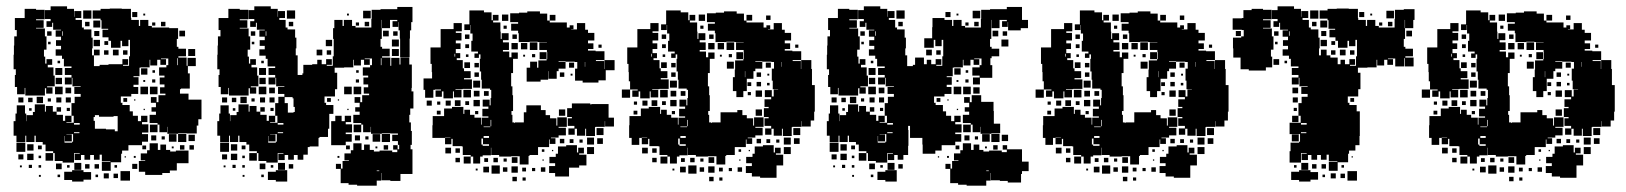

<svg xmlns="http://www.w3.org/2000/svg" viewBox="-20 -557 5140 607"><path d="M60 -107H32V-128H23V-174H29V-198H33V-224H59V-198H63V-174H64V-193H84V-203H90V-227H122V-204H125V-222H147V-204H159V-218H173V-204H159V-194H179V-175H186V-191H206V-171H190V-169H213V-191H206V-231H232H216V-251H235V-260H215V-282H235V-284H209V-311H207V-290H185V-312H206V-320H185V-342H206V-347H182V-371H176V-381H156V-401H173V-412H157V-430H173V-441H156V-461H173V-463H148V-485H145V-472H127V-490H140V-497H122V-525H140V-537H192V-529H214V-504H215V-522H237V-500H219V-494H239V-470H245V-464H269V-438H273V-404H271V-382H277V-352V-348H295V-352H323V-354H367V-370H385V-352H369V-349H388V-379H391V-406V-431H369H386V-411H366V-428H361V-406H331V-428H323V-439H304V-463H322V-466H301V-493H298V-498H273V-524H298V-529H327V-530H365V-529H394V-500H395V-494H419V-475H423V-494H449V-475H460V-470H485H515V-468H543V-434H539V-409H544V-375H570V-349H573V-374H599V-348H574V-325H580V-277H552V-275H549V-261H576V-242H617V-180H607V-160H602V-135H570V-136H543V-134H509V-156H508V-139H484V-163H501H478V-168H453V-194H473V-232H457V-250H475V-234H481V-256H503V-261H486V-281H500V-290H485V-312H500V-318H483V-344H506V-351H512V-372H489V-370H505V-352H487V-368H477V-350H455V-368H453V-344H424V-343H421V-316H402V-313H418V-289H402V-282H417V-260H395V-252H362V-232H367V-225H390V-205H400V-191H416V-174H426V-191H446V-171H429V-164H449V-138H429V-133H448V-109H429V-98H399H386V-81H366V-98V-71H363V-44H330V-17H302V-45H329V-47H302V-68H295V-52H277V-67H265V-52H247V-67H236V-51H216V-71H232V-73H214V-43H178V-48H153V-73H148V-79H124V-100H115V-108H93V-128H89V-108H63V-128H60ZM58 -259H34V-282H27V-320H30V-338H23V-384H24V-413H25V-442H33V-462H27V-500H58V-529H94V-526H121V-496H94V-493H118V-469H94V-467H122V-442H127V-400H119V-378H103H123V-356H127V-370H145V-352H131V-344H149V-318H131H153V-284H129V-281H146V-261H126V-278H122V-255H90H60V-279H58ZM269 -498H243V-524H269ZM414 -503H398V-519H414ZM439 -508H433V-514H439ZM297 -470H275V-492H297ZM263 -474H249V-488H263ZM503 -474H489V-488H503ZM471 -476H461V-486H471ZM565 -442H547V-460H565ZM294 -443H278V-459H294ZM178 -444V-458H176V-444ZM143 -444H129V-458H143ZM296 -411H276V-431H296ZM322 -415H310V-427H322ZM140 -417H132V-425H140ZM568 -379H544V-403H568ZM597 -380H575V-402H597ZM295 -382H277V-400H295ZM355 -382H337V-400H355ZM383 -384H369V-398H383ZM323 -384H309V-398H323ZM542 -351V-373H540V-351ZM170 -357H162V-365H170ZM177 -320H155V-342H177ZM446 -321H426V-341H446ZM470 -327H462V-335H470ZM176 -291H156V-311H176ZM471 -296H461V-306H471ZM439 -298H433V-304H439ZM448 -259H424V-283H448ZM478 -259H454V-283H478ZM178 -259H154V-283H178ZM205 -262H187V-280H205ZM116 -231H96V-251H116ZM204 -233H188V-249H204ZM174 -233H158V-249H174ZM54 -233H38V-249H54ZM83 -234H69V-248H83ZM382 -235H370V-247H382ZM141 -236H131V-246H141ZM408 -239H404V-243H408ZM473 -204H459V-218H473ZM201 -206H191V-216H201ZM80 -207H72V-215H80ZM438 -209H434V-213H438ZM280 -187H276V-175H280V-150H315V-148H343V-142H352V-175V-190H339V-188H293V-193H280ZM214 -163H232V-168H214V-136H231V-139H214ZM478 -139H454V-163H478ZM569 -108H543V-134H569ZM207 -110H185V-127H184V-106H208V-109H211V-133H190V-132H207ZM538 -109H514V-133H538ZM596 -111H576V-131H596ZM474 -113H458V-129H474ZM501 -116H491V-126H501ZM60 -77H32V-105H60ZM493 -4H439V-14H419V-48H439V-50H425V-72H445V-82H453V-104H479V-83H487V-100H505V-83H518V-78H536V-81H576V-41H539V-18H517V-10H493ZM86 -81H66V-101H86ZM563 -84H549V-98H563ZM593 -84H579V-98H593ZM112 -85H100V-97H112ZM442 -85H430V-97H442ZM529 -88H523V-94H529ZM148 -49H124V-73H148ZM86 -51H66V-71H86ZM54 -53H38V-69H54ZM110 -57H102V-65H110ZM409 -58H403V-64H409ZM378 -59H374V-63H378ZM237 -20H215V-42H237ZM175 -22H157V-40H175ZM414 -23H398V-39H414ZM263 -24H249V-38H263ZM293 -24H279V-38H293ZM81 -26H71V-36H81ZM350 -27H342V-35H350ZM110 -27H102V-35H110ZM200 -27H192V-35H200ZM49 -28H43V-34H49ZM244 17H208V12H183V-14H208V-19H244ZM391 14H361V-16H391ZM268 11H244V-13H268ZM324 7H308V-9H324ZM353 6H339V-8H353ZM170 3H162V-5H170ZM290 3H282V-5H290ZM109 2H103V-4H109Z M704 -107H676V-128H667V-174H673V-198H677V-224H703V-198H707V-174H708V-193H728V-203H734V-227H766V-204H769V-222H791V-204H803V-218H817V-204H803V-194H823V-175H830V-191H850V-171H834V-169H857V-191H850V-231H890V-201H908V-203H912V-219H908V-246H905V-250H880V-231H860V-251H879V-260H859V-282H879V-284H853V-311H851V-290H829V-312H850V-320H829V-342H850V-347H826V-371H820V-381H800V-401H817V-412H801V-430H817V-441H800V-461H817V-463H792V-485H789V-472H771V-490H784V-497H766V-525H784V-537H836V-529H858V-504H859V-522H881V-500H863V-494H883V-470H889V-464H913V-438H917V-404H915V-382H921V-352V-320H936V-325H939V-352H967V-354H983V-368H997V-354H1011V-370H1029V-352H1013V-349H1032V-379H1035V-406V-434H1033V-468H1037V-494H1063V-475H1067V-494H1093V-475H1104V-470H1129H1154V-497H1155V-526H1183V-528H1213H1236V-535H1284V-487H1280V-461H1276V-435H1275V-406H1245V-435H1244V-461H1240V-487H1239V-472H1221V-490H1236V-494H1213V-468H1187V-434H1183V-409H1188V-375H1214V-349H1217V-374H1243V-353H1246V-375H1274V-353H1282V-309V-279H1281V-268H1287V-214H1277V-194H1274V-170H1279V-143H1282V-99H1278V-85H1284V-55V-7H1246V15H1214V13H1186V-10H1185V14H1171V30H1109V27H1082V22H1057V-23H1042V-39H1058V-24H1063V-48H1083V-50H1069V-72H1089V-82H1097V-104H1123V-83H1131V-100H1149V-83H1162V-78H1180V-81H1220V-76H1236V-84H1223V-98H1237V-85H1242V-99H1238V-111H1220V-131H1238V-135H1214V-136H1187V-134H1153V-156H1152V-139H1128V-163H1145H1122V-168H1097V-194H1117V-232H1101V-250H1119V-234H1125V-256H1147V-261H1130V-281H1144V-290H1129V-312H1144V-318H1127V-344H1150V-351H1156V-372H1133V-370H1149V-352H1131V-368H1121V-350H1099V-368H1097V-344H1068V-343H1038V-327H1046V-275H1039V-252H1006V-232H1011V-225H1034V-197H1021V-150H1017V-124H990V-121H987V-94H959V-92H953V-68H939V-52H921V-67H909V-52H891V-67H880V-51H860V-71H876V-73H858V-43H822V-48H797V-73H792V-79H768V-100H759V-108H737V-128H733V-108H707V-128H704ZM702 -259H678V-282H671V-320H674V-338H667V-384H668V-413H669V-442H677V-462H671V-500H702V-529H738V-526H765V-496H738V-493H762V-469H738V-467H766V-442H771V-400H763V-378H747H767V-356H771V-370H789V-352H775V-344H793V-318H775H797V-284H773V-281H790V-261H770V-278H766V-255H734H704V-279H702ZM913 -498H887V-524H913ZM1152 -499H1128V-523H1152ZM1083 -508H1077V-514H1083ZM1187 -468V-494H1186V-468ZM907 -474H893V-488H907ZM1147 -474H1133V-488H1147ZM1115 -476H1105V-486H1115ZM1209 -442H1191V-460H1209ZM822 -444V-458H820V-444ZM787 -444H773V-458H787ZM1237 -444H1223V-458H1237ZM1241 -410H1219V-432H1241ZM1030 -411H1010V-431H1030ZM784 -417H776V-425H784ZM1275 -376H1245V-406H1275ZM1212 -379H1188V-403H1212ZM1241 -380H1219V-402H1241ZM999 -382H981V-400H999ZM1027 -384H1013V-398H1027ZM1186 -351V-373H1184V-351ZM814 -357H806V-365H814ZM821 -320H799V-342H821ZM1114 -327H1106V-335H1114ZM820 -291H800V-311H820ZM1115 -296H1105V-306H1115ZM1092 -259H1068V-283H1092ZM1122 -259H1098V-283H1122ZM822 -259H798V-283H822ZM849 -262H831V-280H849ZM760 -231H740V-251H760ZM848 -233H832V-249H848ZM818 -233H802V-249H818ZM698 -233H682V-249H698ZM727 -234H713V-248H727ZM1026 -235H1014V-247H1026ZM785 -236H775V-246H785ZM1052 -239H1048V-243H1052ZM1117 -204H1103V-218H1117ZM845 -206H835V-216H845ZM724 -207H716V-215H724ZM1082 -209H1078V-213H1082ZM1073 -98H1027V-128V-174H1040V-191H1060V-174H1070V-191H1090V-171H1073V-164H1093V-138H1073V-133H1092V-109H1073ZM858 -163H876V-168H858V-136H875V-139H858ZM1122 -139H1098V-163H1122ZM1213 -108H1187V-134H1213ZM851 -110H829V-127H828V-106H852V-109H855V-133H834V-132H851ZM1182 -109H1158V-133H1182ZM1118 -113H1102V-129H1118ZM1145 -116H1135V-126H1145ZM704 -77H676V-105H704ZM730 -81H710V-101H730ZM1207 -84H1193V-98H1207ZM756 -85H744V-97H756ZM1086 -85H1074V-97H1086ZM1173 -88H1167V-94H1173ZM792 -49H768V-73H792ZM730 -51H710V-71H730ZM698 -53H682V-69H698ZM754 -57H746V-65H754ZM1053 -58H1047V-64H1053ZM881 -20H859V-42H881ZM819 -22H801V-40H819ZM907 -24H893V-38H907ZM725 -26H715V-36H725ZM754 -27H746V-35H754ZM844 -27H836V-35H844ZM693 -28H687V-34H693ZM888 17H852V12H827V-14H852V-19H888ZM1171 -16H1179V-18H1171ZM814 3H806V-5H814ZM753 2H747V-4H753Z M1407 -101H1387V-121H1404V-122H1387V-121H1347V-161H1348V-190H1384V-214H1409V-219H1445V-197H1448V-210H1466V-194H1480V-185H1501V-163H1503V-185H1524V-189H1505V-213H1524V-220H1506V-242H1528V-224H1531V-247H1552H1533V-273H1529V-277H1503V-305H1501V-331H1497V-371H1499V-385H1494V-374H1480V-388H1491V-394H1470V-428H1491H1474V-451H1467V-478H1466V-462H1448V-480H1464V-524H1510V-518H1534V-493H1538V-510H1556V-492H1539V-486H1562V-457H1563V-434H1566V-452H1588V-430H1570V-423H1589V-399H1570V-394H1590V-376H1597V-391H1617V-371H1602V-326H1596V-310V-284H1600V-256H1602V-206H1597V-194H1600V-170H1606V-168H1608V-170H1636V-202H1644V-224H1690V-209H1705V-193H1719V-183H1739V-160H1742V-186H1772V-156H1746V-153H1769V-129H1746V-122H1722V-120H1736V-102H1718V-116H1716V-92H1686H1681V-67H1654V-64H1651V-37H1623V-63H1596V-62H1558V-67H1533V-90H1532V-66H1506V-62H1468V-67H1443V-94H1440V-95H1411V-118H1407ZM1689 -299H1645V-343H1656V-362H1678V-343H1682V-366H1708V-370H1710V-393H1709V-399H1685V-423H1709V-424H1680V-425H1654V-424H1620V-452H1618V-460H1596V-482H1618V-487H1593V-515H1621V-517H1647V-521H1687V-514H1710V-492H1718V-510H1736V-492H1718V-486H1742V-470V-486H1772V-470H1781V-477H1793V-465H1786V-464H1804V-484H1830V-463H1839V-453H1859V-429H1839V-420H1856V-402H1839V-397H1863V-395H1891V-367H1864V-364H1890V-339H1891V-367H1923V-335H1895V-303H1872V-296H1822V-302H1798V-340H1805V-361H1797V-362H1768V-364H1746V-362H1768V-340H1746V-332H1740V-308H1714V-332H1713V-305H1689ZM1587 -491H1567V-511H1587ZM1350 -248H1324V-273H1319V-309H1346V-329H1345V-355H1341V-407H1373V-417V-465H1414V-484H1440V-458H1421V-453H1439V-429H1421V-420H1436V-402H1421V-389H1435V-373H1424V-367H1443V-341H1447V-332H1468V-310H1447V-306H1472V-276H1443V-275H1420V-273H1439V-249H1415V-268H1412V-246H1382V-268H1377V-251H1357V-271H1374V-274H1355V-273H1350ZM1582 -466H1572V-476H1582ZM1614 -434H1600V-448H1614ZM1464 -434H1450V-448H1464ZM1679 -399H1655V-423H1679ZM1647 -401H1627V-421H1647ZM1617 -401H1597V-421H1617ZM1463 -405H1451V-417H1463ZM1882 -406H1872V-416H1882ZM1708 -370H1686V-392H1708ZM1419 -378V-387H1417V-378ZM1672 -376H1662V-386H1672ZM1461 -377H1453V-385H1461ZM1640 -378H1634V-384H1640ZM1830 -346V-361H1829V-346ZM1466 -342H1448V-360H1466ZM1795 -343H1779V-359H1795ZM1494 -344H1480V-358H1494ZM1764 -314H1750V-328H1764ZM1494 -314H1480V-328H1494ZM1790 -318H1784V-324H1790ZM1498 -280H1476V-302H1498ZM1469 -249H1445V-273H1469ZM1496 -252H1478V-270H1496ZM1525 -254H1510V-269H1525ZM1497 -221H1477V-241H1497ZM1436 -222H1418V-240H1436ZM1345 -223H1329V-239H1345ZM1405 -223H1389V-239H1405ZM1463 -225H1451V-237H1463ZM1372 -226H1362V-236H1372ZM1797 -131H1777V-151H1796V-159H1775V-183H1788V-187H1773V-215H1788V-230H1846V-227H1850V-228H1904V-185H1921V-157H1893V-174H1892V-156H1863V-155H1861V-127H1833V-150H1830V-128H1804V-150H1797ZM1767 -191H1747V-211H1767ZM1373 -195H1361V-207H1373ZM1492 -196H1482V-206H1492ZM1533 -158V-178H1531V-158ZM1509 -155H1530V-157H1509ZM1888 -130H1866V-152H1888ZM1509 -121H1526V-127H1509ZM1858 -100H1836V-122H1858ZM1886 -102H1868V-120H1886ZM1506 -100V-96H1526V-101H1507V-119H1502V-100ZM1764 -104H1750V-118H1764ZM1793 -105H1781V-117H1793ZM1822 -106H1812V-116H1822ZM1779 1H1735V-10H1716V-32H1735V-41H1717V-61H1737V-43V-71H1744V-94H1770V-75V-98H1804V-75H1808V-90H1826V-72H1811V-68H1834V-34H1811V-27H1779ZM1858 -70H1836V-92H1858ZM1406 -72H1388V-90H1406ZM1434 -74H1420V-88H1434ZM1701 -77H1693V-85H1701ZM1729 -79H1725V-83H1729ZM1498 -40H1476V-62H1498ZM1468 -40H1446V-62H1468ZM1616 -42H1598V-60H1616ZM1554 -44H1540V-58H1554ZM1434 -44H1420V-58H1434ZM1523 -45H1511V-57H1523ZM1582 -46H1572V-56H1582ZM1699 -49H1695V-53H1699ZM1560 -8H1534V-34H1560ZM1617 -11H1597V-31H1617ZM1526 -12H1508V-30H1526ZM1584 -14H1570V-28H1584ZM1704 -14H1690V-28H1704ZM1643 -15H1631V-27H1643ZM1672 -16H1662V-26H1672ZM1490 -18H1484V-24H1490ZM1614 16H1600V2H1614ZM1642 14H1632V4H1642Z M2001 -99H1977V-121H1969V-161H1970V-190H2006V-214H2031V-219H2067V-197H2070V-210H2088V-194H2102V-185H2123V-163H2125V-185H2146V-189H2127V-213H2146V-220H2128V-242H2150V-224H2153V-247H2174H2155V-273H2151V-277H2125V-305H2123V-331H2119V-371H2121V-385H2116V-374H2102V-388H2113V-394H2092V-428H2113H2096V-451H2089V-478H2088V-462H2070V-480H2086V-524H2132V-518H2156V-493H2160V-510H2178V-492H2161V-486H2184V-457H2185V-434H2188V-452H2210V-430H2192V-423H2211V-399H2192V-394H2212V-376H2219V-391H2239V-371H2224V-326H2218V-310V-284H2222V-256H2224V-206H2219V-194H2222V-170H2228V-168H2230V-170H2258V-202H2311V-209H2327V-193H2341V-183H2361V-160H2364V-186H2394V-156H2368V-153H2391V-129H2368V-122H2344V-120H2358V-102H2340V-116H2338V-92H2308H2303V-67H2276V-64H2273V-37H2245V-63H2218V-62H2180V-67H2155V-90H2154V-66H2128V-62H2090V-67H2065V-94H2062V-95H2033V-118H2029V-101H2009V-121H2026V-122H2009V-121H2001ZM2330 -250H2308V-269H2297V-313H2303V-337H2304V-366H2330V-370H2332V-393H2331V-399H2307V-423H2331V-424H2302V-425H2276V-424H2242V-452H2240V-460H2218V-482H2240V-487H2215V-515H2243V-517H2269V-521H2309V-514H2332V-492H2340V-510H2358V-492H2340V-486H2364V-470V-486H2394V-470H2403V-477H2415V-465H2408V-464H2426V-484H2452V-463H2461V-453H2481V-429H2461V-420H2478V-402H2461V-397H2485V-395H2513V-367H2486V-364H2512V-339H2513V-367H2545V-339H2547V-309V-288H2556V-234V-204H2554V-176H2543V-157H2515V-174H2514V-156H2485V-155H2483V-127H2455V-150H2452V-128H2426V-150H2419V-131H2399V-151H2418V-159H2397V-183H2410V-187H2395V-215H2410V-219H2397V-243H2418V-250H2398V-272H2420V-252H2426V-274H2440V-275H2423V-302H2420V-340H2427V-361H2419V-362H2390V-364H2368V-362H2390V-340H2368V-332H2362V-308H2341V-269H2330ZM2209 -491H2189V-511H2209ZM2416 -494H2402V-508H2416ZM1999 -251H1979V-271H1996V-274H1972V-300H1968V-329H1967V-355H1963V-407H1995V-417V-465H2036V-484H2062V-458H2043V-453H2061V-429H2043V-420H2058V-402H2043V-389H2057V-373H2046V-367H2065V-341H2069V-332H2090V-310H2069V-306H2094V-276H2065V-275H2042V-273H2061V-249H2037V-268H2034V-246H2004V-268H1999ZM2204 -466H2194V-476H2204ZM2236 -434H2222V-448H2236ZM2086 -434H2072V-448H2086ZM2301 -399H2277V-423H2301ZM2269 -401H2249V-421H2269ZM2239 -401H2219V-421H2239ZM2085 -405H2073V-417H2085ZM2504 -406H2494V-416H2504ZM2330 -370H2308V-392H2330ZM2041 -378V-387H2039V-378ZM2294 -376H2284V-386H2294ZM2083 -377H2075V-385H2083ZM2262 -378H2256V-384H2262ZM2300 -340H2278V-362H2300ZM2452 -346V-361H2451V-346ZM2088 -342H2070V-360H2088ZM2417 -343H2401V-359H2417ZM2116 -344H2102V-358H2116ZM2336 -313V-332H2335V-313ZM2386 -314H2372V-328H2386ZM2116 -314H2102V-328H2116ZM2412 -318H2406V-324H2412ZM2120 -280H2098V-302H2120ZM2386 -284H2372V-298H2386ZM2355 -285H2343V-297H2355ZM2413 -287H2405V-295H2413ZM1972 -248H1946V-274H1972ZM2091 -249H2067V-273H2091ZM2389 -251H2369V-271H2389ZM2118 -252H2100V-270H2118ZM2147 -254H2132V-269H2147ZM2354 -256H2344V-266H2354ZM2119 -221H2099V-241H2119ZM2058 -222H2040V-240H2058ZM2027 -223H2011V-239H2027ZM2085 -225H2073V-237H2085ZM1994 -226H1984V-236H1994ZM2389 -191H2369V-211H2389ZM1995 -195H1983V-207H1995ZM2114 -196H2104V-206H2114ZM2155 -158V-178H2153V-158ZM2131 -155H2152V-157H2131ZM2510 -130H2488V-152H2510ZM2131 -121H2148V-127H2131ZM2480 -100H2458V-122H2480ZM2508 -102H2490V-120H2508ZM2128 -100V-96H2148V-101H2129V-119H2124V-100ZM2386 -104H2372V-118H2386ZM2415 -105H2403V-117H2415ZM2444 -106H2434V-116H2444ZM2435 5H2383V1H2357V-10H2338V-32H2357V-41H2339V-61H2359V-43V-71H2366V-94H2392V-75V-98H2426V-75H2430V-90H2448V-72H2433V-68H2456V-34H2435ZM2480 -70H2458V-92H2480ZM2028 -72H2010V-90H2028ZM2056 -74H2042V-88H2056ZM2323 -77H2315V-85H2323ZM2351 -79H2347V-83H2351ZM2120 -40H2098V-62H2120ZM2090 -40H2068V-62H2090ZM2238 -42H2220V-60H2238ZM2176 -44H2162V-58H2176ZM2056 -44H2042V-58H2056ZM2145 -45H2133V-57H2145ZM2204 -46H2194V-56H2204ZM2321 -49H2317V-53H2321ZM2182 -8H2156V-34H2182ZM2239 -11H2219V-31H2239ZM2148 -12H2130V-30H2148ZM2206 -14H2192V-28H2206ZM2326 -14H2312V-28H2326ZM2265 -15H2253V-27H2265ZM2294 -16H2284V-26H2294ZM2112 -18H2106V-24H2112ZM2236 16H2222V2H2236ZM2264 14H2254V4H2264Z M2631 -107H2603V-128H2594V-174H2600V-198H2604V-224H2630V-198H2634V-174H2635V-193H2655V-203H2661V-227H2693V-204H2696V-222H2718V-204H2730V-218H2744V-204H2730V-194H2750V-175H2757V-191H2777V-171H2761V-169H2784V-191H2777V-231H2803H2787V-251H2806V-260H2786V-282H2806V-284H2780V-311H2778V-290H2756V-312H2777V-320H2756V-342H2777V-347H2753V-371H2747V-381H2727V-401H2744V-412H2728V-430H2744V-441H2727V-461H2744V-463H2719V-485H2716V-472H2698V-490H2711V-497H2693V-525H2711V-537H2763V-529H2785V-504H2786V-522H2808V-500H2790V-494H2810V-470H2816V-464H2840V-438H2844V-404H2842V-382H2848V-352V-348H2866V-352H2873V-375H2901V-354H2910V-368H2924V-354H2938V-370H2956V-352H2940V-349H2959V-379H2962V-406V-431H2932V-406H2902V-436H2927V-471H2928V-500H2966V-494H2990V-475H2994V-494H3020V-475H3031V-470H3056H3081V-497H3082V-526H3110V-528H3140H3163V-535H3211V-494H3230V-468H3207V-461H3167V-487H3166V-472H3148V-490H3163V-494H3140V-468H3114V-434H3110V-409H3115V-373H3111V-351H3117V-311H3078V-290H3056V-312H3077V-318H3054V-344H3077V-351H3083V-372H3060V-370H3076V-352H3058V-368H3048V-350H3026V-368H3024V-344H2995V-343H2992V-316H2973V-313H2989V-289H2973V-282H2988V-260H2966V-252H2933V-232H2938V-225H2961V-205H2971V-191H2987V-174H2997V-191H3017V-171H3000V-164H3020V-138H3000V-133H3019V-109H3000V-98H2970H2957V-81H2937V-98V-71H2897V-100H2896V-121H2857V-159H2851V-146H2852V-96H2851V-67H2836V-52H2818V-67H2807V-51H2787V-71H2803V-73H2785V-43H2749V-48H2724V-73H2719V-79H2695V-100H2686V-108H2664V-128H2660V-108H2634V-128H2631ZM2629 -259H2605V-282H2598V-320H2601V-338H2594V-384H2595V-413H2596V-442H2604V-462H2598V-500H2629V-529H2665V-526H2692V-496H2665V-493H2689V-469H2665V-467H2693V-442H2698V-400H2690V-378H2674H2694V-356H2698V-370H2716V-352H2702V-344H2720V-318H2702H2724V-284H2700V-281H2717V-261H2697V-278H2693V-255H2661H2631V-279H2629ZM2840 -498H2814V-524H2840ZM3079 -499H3055V-523H3079ZM2985 -503H2969V-519H2985ZM3010 -508H3004V-514H3010ZM3114 -468V-494H3113V-468ZM2834 -474H2820V-488H2834ZM3074 -474H3060V-488H3074ZM3042 -476H3032V-486H3042ZM3136 -442H3118V-460H3136ZM2749 -444V-458H2747V-444ZM2714 -444H2700V-458H2714ZM3164 -444H3150V-458H3164ZM3168 -410H3146V-432H3168ZM2957 -411H2937V-431H2957ZM2711 -417H2703V-425H2711ZM3139 -379H3115V-403H3139ZM2926 -382H2908V-400H2926ZM2954 -384H2940V-398H2954ZM2741 -357H2733V-365H2741ZM2748 -320H2726V-342H2748ZM3017 -321H2997V-341H3017ZM3041 -327H3033V-335H3041ZM2747 -291H2727V-311H2747ZM3042 -296H3032V-306H3042ZM3010 -298H3004V-304H3010ZM3019 -259H2995V-283H3019ZM3049 -259H3025V-283H3049ZM2749 -259H2725V-283H2749ZM3077 -261H3057V-281H3077ZM2776 -262H2758V-280H2776ZM3079 -139H3055V-163H3072H3049V-168H3024V-194H3044V-232H3028V-250H3046V-234H3052V-256H3082V-235H3121V-206H3122V-166H3142V-136H3114V-134H3080V-156H3079ZM2687 -231H2667V-251H2687ZM2775 -233H2759V-249H2775ZM2745 -233H2729V-249H2745ZM2625 -233H2609V-249H2625ZM2654 -234H2640V-248H2654ZM2953 -235H2941V-247H2953ZM2712 -236H2702V-246H2712ZM2979 -239H2975V-243H2979ZM3044 -204H3030V-218H3044ZM2772 -206H2762V-216H2772ZM2651 -207H2643V-215H2651ZM3009 -209H3005V-213H3009ZM2785 -163H2803V-168H2785V-136H2802V-139H2785ZM3049 -139H3025V-163H3049ZM3140 -108H3114V-134H3140ZM2778 -110H2756V-127H2755V-106H2779V-109H2782V-133H2761V-132H2778ZM3109 -109H3085V-133H3109ZM3167 -111H3147V-131H3167ZM3045 -113H3029V-129H3045ZM3072 -116H3062V-126H3072ZM2631 -77H2603V-105H2631ZM3098 30H3036V27H3009V22H2984V-23H2969V-39H2985V-24H2990V-48H3010V-50H2996V-72H3016V-82H3024V-104H3050V-83H3058V-100H3076V-83H3089V-78H3107V-81H3147V-76H3163V-84H3150V-98H3164V-85H3211V-55V-46H3232V-16H3211V-7H3208V20H3166V15H3141V13H3113V-10H3112V14H3098ZM2657 -81H2637V-101H2657ZM3134 -84H3120V-98H3134ZM2683 -85H2671V-97H2683ZM3013 -85H3001V-97H3013ZM3100 -88H3094V-94H3100ZM2719 -49H2695V-73H2719ZM2657 -51H2637V-71H2657ZM2625 -53H2609V-69H2625ZM2681 -57H2673V-65H2681ZM2980 -58H2974V-64H2980ZM2949 -59H2945V-63H2949ZM2808 -20H2786V-42H2808ZM2746 -22H2728V-40H2746ZM2834 -24H2820V-38H2834ZM2652 -26H2642V-36H2652ZM2681 -27H2673V-35H2681ZM2771 -27H2763V-35H2771ZM2620 -28H2614V-34H2620ZM2815 17H2779V12H2754V-14H2779V-19H2815ZM3098 -16H3106V-18H3098ZM2741 3H2733V-5H2741ZM2680 2H2674V-4H2680Z M3309 -99H3285V-121H3277V-161H3278V-190H3314V-214H3339V-219H3375V-197H3378V-210H3396V-194H3410V-185H3431V-163H3433V-185H3454V-189H3435V-213H3454V-220H3436V-242H3458V-224H3461V-247H3482H3463V-273H3459V-277H3433V-305H3431V-331H3427V-371H3429V-385H3424V-374H3410V-388H3421V-394H3400V-428H3421H3404V-451H3397V-478H3396V-462H3378V-480H3394V-524H3440V-518H3464V-493H3468V-510H3486V-492H3469V-486H3492V-457H3493V-434H3496V-452H3518V-430H3500V-423H3519V-399H3500V-394H3520V-376H3527V-391H3547V-371H3532V-326H3526V-310V-284H3530V-256H3532V-206H3527V-194H3530V-170H3536V-168H3538V-170H3566V-202H3619V-209H3635V-193H3649V-183H3669V-160H3672V-186H3702V-156H3676V-153H3699V-129H3676V-122H3652V-120H3666V-102H3648V-116H3646V-92H3616H3611V-67H3584V-64H3581V-37H3553V-63H3526V-62H3488V-67H3463V-90H3462V-66H3436V-62H3398V-67H3373V-94H3370V-95H3341V-118H3337V-101H3317V-121H3334V-122H3317V-121H3309ZM3638 -250H3616V-269H3605V-313H3611V-337H3612V-366H3638V-370H3640V-393H3639V-399H3615V-423H3639V-424H3610V-425H3584V-424H3550V-452H3548V-460H3526V-482H3548V-487H3523V-515H3551V-517H3577V-521H3617V-514H3640V-492H3648V-510H3666V-492H3648V-486H3672V-470V-486H3702V-470H3711V-477H3723V-465H3716V-464H3734V-484H3760V-463H3769V-453H3789V-429H3769V-420H3786V-402H3769V-397H3793V-395H3821V-367H3794V-364H3820V-339H3821V-367H3853V-339H3855V-309V-288H3864V-234V-204H3862V-176H3851V-157H3823V-174H3822V-156H3793V-155H3791V-127H3763V-150H3760V-128H3734V-150H3727V-131H3707V-151H3726V-159H3705V-183H3718V-187H3703V-215H3718V-219H3705V-243H3726V-250H3706V-272H3728V-252H3734V-274H3748V-275H3731V-302H3728V-340H3735V-361H3727V-362H3698V-364H3676V-362H3698V-340H3676V-332H3670V-308H3649V-269H3638ZM3517 -491H3497V-511H3517ZM3724 -494H3710V-508H3724ZM3307 -251H3287V-271H3304V-274H3280V-300H3276V-329H3275V-355H3271V-407H3303V-417V-465H3344V-484H3370V-458H3351V-453H3369V-429H3351V-420H3366V-402H3351V-389H3365V-373H3354V-367H3373V-341H3377V-332H3398V-310H3377V-306H3402V-276H3373V-275H3350V-273H3369V-249H3345V-268H3342V-246H3312V-268H3307ZM3512 -466H3502V-476H3512ZM3544 -434H3530V-448H3544ZM3394 -434H3380V-448H3394ZM3609 -399H3585V-423H3609ZM3577 -401H3557V-421H3577ZM3547 -401H3527V-421H3547ZM3393 -405H3381V-417H3393ZM3812 -406H3802V-416H3812ZM3638 -370H3616V-392H3638ZM3349 -378V-387H3347V-378ZM3602 -376H3592V-386H3602ZM3391 -377H3383V-385H3391ZM3570 -378H3564V-384H3570ZM3608 -340H3586V-362H3608ZM3760 -346V-361H3759V-346ZM3396 -342H3378V-360H3396ZM3725 -343H3709V-359H3725ZM3424 -344H3410V-358H3424ZM3644 -313V-332H3643V-313ZM3694 -314H3680V-328H3694ZM3424 -314H3410V-328H3424ZM3720 -318H3714V-324H3720ZM3428 -280H3406V-302H3428ZM3694 -284H3680V-298H3694ZM3663 -285H3651V-297H3663ZM3721 -287H3713V-295H3721ZM3280 -248H3254V-274H3280ZM3399 -249H3375V-273H3399ZM3697 -251H3677V-271H3697ZM3426 -252H3408V-270H3426ZM3455 -254H3440V-269H3455ZM3662 -256H3652V-266H3662ZM3427 -221H3407V-241H3427ZM3366 -222H3348V-240H3366ZM3335 -223H3319V-239H3335ZM3393 -225H3381V-237H3393ZM3302 -226H3292V-236H3302ZM3697 -191H3677V-211H3697ZM3303 -195H3291V-207H3303ZM3422 -196H3412V-206H3422ZM3463 -158V-178H3461V-158ZM3439 -155H3460V-157H3439ZM3818 -130H3796V-152H3818ZM3439 -121H3456V-127H3439ZM3788 -100H3766V-122H3788ZM3816 -102H3798V-120H3816ZM3436 -100V-96H3456V-101H3437V-119H3432V-100ZM3694 -104H3680V-118H3694ZM3723 -105H3711V-117H3723ZM3752 -106H3742V-116H3752ZM3743 5H3691V1H3665V-10H3646V-32H3665V-41H3647V-61H3667V-43V-71H3674V-94H3700V-75V-98H3734V-75H3738V-90H3756V-72H3741V-68H3764V-34H3743ZM3788 -70H3766V-92H3788ZM3336 -72H3318V-90H3336ZM3364 -74H3350V-88H3364ZM3631 -77H3623V-85H3631ZM3659 -79H3655V-83H3659ZM3428 -40H3406V-62H3428ZM3398 -40H3376V-62H3398ZM3546 -42H3528V-60H3546ZM3484 -44H3470V-58H3484ZM3364 -44H3350V-58H3364ZM3453 -45H3441V-57H3453ZM3512 -46H3502V-56H3512ZM3629 -49H3625V-53H3629ZM3490 -8H3464V-34H3490ZM3547 -11H3527V-31H3547ZM3456 -12H3438V-30H3456ZM3514 -14H3500V-28H3514ZM3634 -14H3620V-28H3634ZM3573 -15H3561V-27H3573ZM3602 -16H3592V-26H3602ZM3420 -18H3414V-24H3420ZM3544 16H3530V2H3544ZM3572 14H3562V4H3572Z M4093 -43H4057V-79H4060V-106H4087V-109H4090V-133H4057V-169H4092V-191H4085V-231H4111H4095V-251H4114V-260H4094V-282H4114V-284H4088V-311H4086V-290H4064V-312H4085V-320H4064V-342H4085V-347H4061V-371H4055V-381H4035V-401H4052V-412H4036V-430H4052V-441H4035V-461H4052V-463H4027V-485H4024V-472H4006V-490H4019V-497H4001V-525H4019V-537H4071V-529H4093V-504H4094V-522H4116V-500H4098V-494H4118V-470H4124V-464H4148V-438H4152V-404H4150V-382H4186V-375H4209V-354H4218V-368H4232V-354H4246V-370H4264V-352H4248V-349H4267V-379H4270V-406V-431H4248H4265V-411H4245V-428H4240V-406H4210V-428H4202V-439H4183V-463H4201V-466H4180V-493H4177V-498H4152V-524H4177V-529H4206V-530H4244V-529H4273V-500H4274V-494H4298V-475H4302V-494H4328V-475H4339V-470H4364H4389V-497H4390V-526H4418V-528H4452V-494H4448V-468H4422V-434H4418V-409H4423V-375H4449V-347H4421V-373H4419V-347H4391V-372H4368V-370H4384V-352H4366V-368H4356V-350H4334V-368H4332V-344H4303V-343H4273V-327H4281V-275H4274V-252H4241V-232H4246V-225H4269V-205H4279V-175V-127H4278V-98H4265V-81H4245V-98V-71H4242V-44H4209V-17H4181V-45H4208V-47H4181V-68H4174V-52H4156V-67H4144V-52H4126V-67H4115V-51H4095V-71H4111V-73H4093ZM3982 -334H3928V-338H3902V-375H3879V-404H3878V-438H3904V-442H3912V-462H3906V-463H3877V-499H3906V-500H3911V-525H3937V-529H3973V-526H4000V-496H3973V-493H3997V-469H3973V-467H4001V-442H4006V-400H3998V-378H3982H4002V-344H3982ZM4148 -498H4122V-524H4148ZM4387 -499H4363V-523H4387ZM4293 -503H4277V-519H4293ZM4318 -508H4312V-514H4318ZM4422 -468V-494H4421V-468ZM4176 -470H4154V-492H4176ZM4142 -474H4128V-488H4142ZM4382 -474H4368V-488H4382ZM4350 -476H4340V-486H4350ZM4444 -442H4426V-460H4444ZM4173 -443H4157V-459H4173ZM3903 -443H3887V-459H3903ZM4057 -444V-458H4055V-444ZM4022 -444H4008V-458H4022ZM4175 -411H4155V-431H4175ZM4201 -415H4189V-427H4201ZM4019 -417H4011V-425H4019ZM4447 -379H4423V-403H4447ZM4174 -382H4156V-400H4174ZM4234 -382H4216V-400H4234ZM4262 -384H4248V-398H4262ZM4202 -384H4188V-398H4202ZM4024 -352H4006V-370H4024ZM4049 -357H4041V-365H4049ZM4084 -262H4066V-280H4084ZM4083 -233H4067V-249H4083ZM4261 -235H4249V-247H4261ZM4080 -206H4070V-216H4080ZM4085 -171H4065V-191H4085ZM4093 -163H4111V-168H4093V-136H4110V-139H4093ZM4086 -110H4064V-132H4086ZM4257 -59H4253V-63H4257ZM4116 -20H4094V-42H4116ZM4142 -24H4128V-38H4142ZM4172 -24H4158V-38H4172ZM4229 -27H4221V-35H4229ZM4079 -27H4071V-35H4079ZM4123 17H4087V12H4062V-14H4087V-19H4123ZM4270 14H4240V-16H4270ZM4147 11H4123V-13H4147ZM4203 7H4187V-9H4203ZM4232 6H4218V-8H4232ZM4169 3H4161V-5H4169Z M4530 -99H4506V-121H4498V-161H4499V-190H4535V-214H4560V-219H4596V-197H4599V-210H4617V-194H4631V-185H4652V-163H4654V-185H4675V-189H4656V-213H4675V-220H4657V-242H4679V-224H4682V-247H4703H4684V-273H4680V-277H4654V-305H4652V-331H4648V-371H4650V-385H4645V-374H4631V-388H4642V-394H4621V-428H4642H4625V-451H4618V-478H4617V-462H4599V-480H4615V-524H4661V-518H4685V-493H4689V-510H4707V-492H4690V-486H4713V-457H4714V-434H4717V-452H4739V-430H4721V-423H4740V-399H4721V-394H4741V-376H4748V-391H4768V-371H4753V-326H4747V-310V-284H4751V-256H4753V-206H4748V-194H4751V-170H4757V-168H4759V-170H4787V-202H4840V-209H4856V-193H4870V-183H4890V-160H4893V-186H4923V-156H4897V-153H4920V-129H4897V-122H4873V-120H4887V-102H4869V-116H4867V-92H4837H4832V-67H4805V-64H4802V-37H4774V-63H4747V-62H4709V-67H4684V-90H4683V-66H4657V-62H4619V-67H4594V-94H4591V-95H4562V-118H4558V-101H4538V-121H4555V-122H4538V-121H4530ZM4859 -250H4837V-269H4826V-313H4832V-337H4833V-366H4859V-370H4861V-393H4860V-399H4836V-423H4860V-424H4831V-425H4805V-424H4771V-452H4769V-460H4747V-482H4769V-487H4744V-515H4772V-517H4798V-521H4838V-514H4861V-492H4869V-510H4887V-492H4869V-486H4893V-470V-486H4923V-470H4932V-477H4944V-465H4937V-464H4955V-484H4981V-463H4990V-453H5010V-429H4990V-420H5007V-402H4990V-397H5014V-395H5042V-367H5015V-364H5041V-339H5042V-367H5074V-339H5076V-309V-288H5085V-234V-204H5083V-176H5072V-157H5044V-174H5043V-156H5014V-155H5012V-127H4984V-150H4981V-128H4955V-150H4948V-131H4928V-151H4947V-159H4926V-183H4939V-187H4924V-215H4939V-219H4926V-243H4947V-250H4927V-272H4949V-252H4955V-274H4969V-275H4952V-302H4949V-340H4956V-361H4948V-362H4919V-364H4897V-362H4919V-340H4897V-332H4891V-308H4870V-269H4859ZM4738 -491H4718V-511H4738ZM4945 -494H4931V-508H4945ZM4528 -251H4508V-271H4525V-274H4501V-300H4497V-329H4496V-355H4492V-407H4524V-417V-465H4565V-484H4591V-458H4572V-453H4590V-429H4572V-420H4587V-402H4572V-389H4586V-373H4575V-367H4594V-341H4598V-332H4619V-310H4598V-306H4623V-276H4594V-275H4571V-273H4590V-249H4566V-268H4563V-246H4533V-268H4528ZM4733 -466H4723V-476H4733ZM4765 -434H4751V-448H4765ZM4615 -434H4601V-448H4615ZM4830 -399H4806V-423H4830ZM4798 -401H4778V-421H4798ZM4768 -401H4748V-421H4768ZM4614 -405H4602V-417H4614ZM5033 -406H5023V-416H5033ZM4859 -370H4837V-392H4859ZM4570 -378V-387H4568V-378ZM4823 -376H4813V-386H4823ZM4612 -377H4604V-385H4612ZM4791 -378H4785V-384H4791ZM4829 -340H4807V-362H4829ZM4981 -346V-361H4980V-346ZM4617 -342H4599V-360H4617ZM4946 -343H4930V-359H4946ZM4645 -344H4631V-358H4645ZM4865 -313V-332H4864V-313ZM4915 -314H4901V-328H4915ZM4645 -314H4631V-328H4645ZM4941 -318H4935V-324H4941ZM4649 -280H4627V-302H4649ZM4915 -284H4901V-298H4915ZM4884 -285H4872V-297H4884ZM4942 -287H4934V-295H4942ZM4501 -248H4475V-274H4501ZM4620 -249H4596V-273H4620ZM4918 -251H4898V-271H4918ZM4647 -252H4629V-270H4647ZM4676 -254H4661V-269H4676ZM4883 -256H4873V-266H4883ZM4648 -221H4628V-241H4648ZM4587 -222H4569V-240H4587ZM4556 -223H4540V-239H4556ZM4614 -225H4602V-237H4614ZM4523 -226H4513V-236H4523ZM4918 -191H4898V-211H4918ZM4524 -195H4512V-207H4524ZM4643 -196H4633V-206H4643ZM4684 -158V-178H4682V-158ZM4660 -155H4681V-157H4660ZM5039 -130H5017V-152H5039ZM4660 -121H4677V-127H4660ZM5009 -100H4987V-122H5009ZM5037 -102H5019V-120H5037ZM4657 -100V-96H4677V-101H4658V-119H4653V-100ZM4915 -104H4901V-118H4915ZM4944 -105H4932V-117H4944ZM4973 -106H4963V-116H4973ZM4964 5H4912V1H4886V-10H4867V-32H4886V-41H4868V-61H4888V-43V-71H4895V-94H4921V-75V-98H4955V-75H4959V-90H4977V-72H4962V-68H4985V-34H4964ZM5009 -70H4987V-92H5009ZM4557 -72H4539V-90H4557ZM4585 -74H4571V-88H4585ZM4852 -77H4844V-85H4852ZM4880 -79H4876V-83H4880ZM4649 -40H4627V-62H4649ZM4619 -40H4597V-62H4619ZM4767 -42H4749V-60H4767ZM4705 -44H4691V-58H4705ZM4585 -44H4571V-58H4585ZM4674 -45H4662V-57H4674ZM4733 -46H4723V-56H4733ZM4850 -49H4846V-53H4850ZM4711 -8H4685V-34H4711ZM4768 -11H4748V-31H4768ZM4677 -12H4659V-30H4677ZM4735 -14H4721V-28H4735ZM4855 -14H4841V-28H4855ZM4794 -15H4782V-27H4794ZM4823 -16H4813V-26H4823ZM4641 -18H4635V-24H4641ZM4765 16H4751V2H4765ZM4793 14H4783V4H4793Z"/></svg>

Font: Rubik Storm
Style: Regular
Weight: 400
Designer: Hubert and Fischer, NaN
Foundry: Hubert and Fischer, NaN
Version: Version 2.201